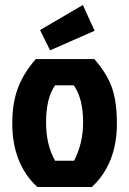

<svg xmlns="http://www.w3.org/2000/svg" viewBox="-20 -747 516 767"><path d="M347 0H129Q29 -93 29 -254Q29 -335 51.5 -395Q74 -455 123 -511H357Q409 -451 428 -394.5Q447 -338 447 -254Q447 -93 347 0ZM200 -105H276Q312 -175 312 -258Q312 -353 275 -406H200Q164 -355 164 -258Q164 -168 200 -105ZM140 -627 311 -727 358 -624 180 -546Z"/></svg>

Font: Jockey One
Style: Regular
Weight: 400
Designer: TypeTogether
Foundry: TypeTogether
Version: Version 1.002